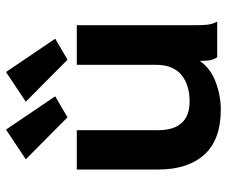

<svg xmlns="http://www.w3.org/2000/svg" viewBox="-78 -666 756 640"><g transform="rotate(-90 300.0 -346.0)"><path d="M255 12Q154 12 104.5 -43Q55 -98 55 -196V-468H186V-198Q186 -92 282 -92Q337 -92 370.5 -119.5Q404 -147 404 -205V-468H536V-74Q536 -52 537.5 -34.5Q539 -17 548 0H429Q420 -14 418.5 -28.5Q417 -43 417 -58Q392 -22 346.5 -5Q301 12 255 12ZM229 -499 89 -638 188 -704 299 -540ZM421 -499 281 -638 380 -704 491 -540Z"/></g></svg>

Font: Inconsolata Expanded ExtraBold
Style: Regular
Weight: 800
Width: 7
Monospace: yes
Designer: Raph Levien, Cyreal, Brenton Simpson
Foundry: Raph Levien, Cyreal, Google
Version: Version 3.001; ttfautohint (v1.8.2.53-6de2)